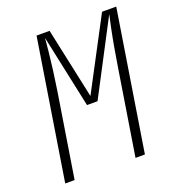

<svg xmlns="http://www.w3.org/2000/svg" viewBox="-132 -836 865 942"><g transform="rotate(-20 300.0 -365.0)"><path d="M48 0 164 -730H232L311 -361L506 -730H580L464 0H415L485 -440Q493 -491 502 -542.5Q511 -594 520 -637Q529 -680 535 -707L335 -325H280L199 -705Q197 -678 192.5 -635Q188 -592 181.5 -541.5Q175 -491 167 -440L97 0Z"/></g></svg>

Font: JetBrains Mono NL Thin
Style: Italic
Weight: 100
Italic angle: -9°
Monospace: yes
Designer: Philipp Nurullin, Konstantin Bulenkov
Foundry: JetBrains
Version: Version 2.305; ttfautohint (v1.8.4.7-5d5b)